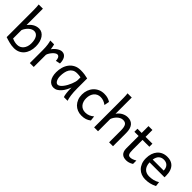

<svg xmlns="http://www.w3.org/2000/svg" viewBox="215 -1957 3145 3145"><g transform="rotate(45 1787.0 -384.5)"><path d="M161.1 -781.2V-402.8Q178.2 -425.3 198.2 -444.3Q218.3 -463.4 241.5 -477.5Q264.6 -491.7 291.5 -499.8Q318.4 -507.8 349.1 -507.8Q386.2 -507.8 417 -489.7Q447.8 -471.7 470.2 -439.2Q492.7 -406.7 505.1 -361.8Q517.6 -316.9 517.6 -263.7Q517.6 -200.7 500.7 -149.9Q483.9 -99.1 453.1 -63Q422.4 -26.9 378.7 -7.3Q335 12.2 280.8 12.2Q251 12.2 223.1 8.1Q195.3 3.9 169.2 -2.7Q143.1 -9.3 118.7 -16.8Q94.2 -24.4 70.8 -31.7V-609.4Q70.8 -640.6 70.1 -672.1Q69.3 -703.6 67.9 -732.2Q66.4 -760.7 63.5 -781.2ZM161.1 -90.3Q179.2 -83 194.1 -77.9Q209 -72.8 223.1 -69.6Q237.3 -66.4 251.2 -64.9Q265.1 -63.5 280.8 -63.5Q313 -63.5 340.3 -76.7Q367.7 -89.8 387.5 -113.8Q407.2 -137.7 418.5 -171.6Q429.7 -205.6 429.7 -246.6Q429.7 -287.1 422.4 -319.8Q415 -352.5 401.1 -375.2Q387.2 -397.9 366.7 -410.2Q346.2 -422.4 319.8 -422.4Q296.9 -422.4 273.9 -412.4Q251 -402.3 230.2 -384.3Q209.5 -366.2 191.4 -341.1Q173.3 -315.9 161.1 -285.6Z M639.6 0V-300.3Q639.6 -372.6 631.6 -422.6Q623.5 -472.7 615.2 -498H703.1Q706.1 -490.2 709 -477.8Q711.9 -465.3 714.4 -451.7Q716.8 -438 718.8 -424.8L722.7 -402.8Q740.2 -428.2 761 -447.8Q781.7 -467.3 803 -480.7Q824.2 -494.1 844.5 -501Q864.7 -507.8 881.3 -507.8Q912.1 -507.8 933.3 -494.4Q954.6 -481 968 -458.3Q981.4 -435.5 987.5 -406Q993.7 -376.5 993.7 -344.2L915.5 -327.1Q915.5 -345.2 912.1 -362.1Q908.7 -378.9 901.9 -391.8Q895 -404.8 884.5 -412.4Q874 -419.9 859.4 -419.9Q843.8 -419.9 824.7 -408Q805.7 -396 787.4 -376.5Q769 -356.9 753.4 -332.5Q737.8 -308.1 730 -283.2V0Z M1391.6 -420.9Q1385.7 -422.4 1378.4 -423.8Q1371.1 -425.3 1361.1 -426.5Q1351.1 -427.7 1337.6 -428.7Q1324.2 -429.7 1306.2 -429.7Q1258.3 -429.7 1226.3 -410.4Q1194.3 -391.1 1175.3 -359.1Q1156.2 -327.1 1148.2 -285.6Q1140.1 -244.1 1140.1 -200.2Q1140.1 -171.9 1145.8 -148.2Q1151.4 -124.5 1161.1 -107.2Q1170.9 -89.8 1183.6 -80.3Q1196.3 -70.8 1210.9 -70.8Q1232.4 -70.8 1254.2 -87.4Q1275.9 -104 1295.9 -130.1Q1315.9 -156.2 1333.5 -188.7Q1351.1 -221.2 1364 -253.2Q1377 -285.2 1384.3 -313.5Q1391.6 -341.8 1391.6 -358.9ZM1428.2 0Q1422.9 -11.7 1418.7 -32.2Q1414.6 -52.7 1411.9 -75.9Q1409.2 -99.1 1407.7 -122.1Q1406.2 -145 1406.2 -161.1V-200.2Q1391.6 -162.1 1371.3 -124.3Q1351.1 -86.4 1325 -56.2Q1298.8 -25.9 1266.6 -6.8Q1234.4 12.2 1196.3 12.2Q1165.5 12.2 1138.7 -1.5Q1111.8 -15.1 1092 -42Q1072.3 -68.8 1061 -108.6Q1049.8 -148.4 1049.8 -200.2Q1049.8 -258.3 1065.4 -313.7Q1081.1 -369.1 1113.3 -412.4Q1145.5 -455.6 1195.3 -481.7Q1245.1 -507.8 1313.5 -507.8Q1360.8 -507.8 1402.8 -501.7Q1444.8 -495.6 1481.9 -485.8V-258.8Q1481.9 -166.5 1490.7 -103.8Q1499.5 -41 1513.7 0Z M2011.7 -41.5Q1993.2 -27.3 1974.9 -17.3Q1956.5 -7.3 1936.5 -0.7Q1916.5 5.9 1893.6 9Q1870.6 12.2 1843.3 12.2Q1793.9 12.2 1751 -5.1Q1708 -22.5 1675.8 -55.2Q1643.6 -87.9 1625 -134.3Q1606.4 -180.7 1606.4 -239.3Q1606.4 -294.4 1624.3 -343.3Q1642.1 -392.1 1675 -428.7Q1708 -465.3 1755.1 -486.6Q1802.2 -507.8 1860.4 -507.8Q1909.2 -507.8 1944.6 -496.3Q1980 -484.9 2006.8 -466.3L1989.7 -378.4Q1956.5 -402.8 1923.8 -415Q1891.1 -427.2 1853 -427.2Q1820.3 -427.2 1792.2 -414.8Q1764.2 -402.3 1743.4 -378.9Q1722.7 -355.5 1710.9 -321.3Q1699.2 -287.1 1699.2 -244.1Q1699.2 -204.6 1710 -172.4Q1720.7 -140.1 1740.7 -116.9Q1760.7 -93.8 1789.1 -81.1Q1817.4 -68.4 1853 -68.4Q1897.5 -68.4 1933.6 -83.5Q1969.7 -98.6 2002 -127Z M2475.6 0V-268.6Q2475.6 -314.5 2469.5 -344.2Q2463.4 -374 2451.2 -391.4Q2439 -408.7 2420.7 -415.5Q2402.3 -422.4 2377.9 -422.4Q2351.6 -422.4 2326.4 -409.9Q2301.3 -397.5 2280.3 -377.7Q2259.3 -357.9 2243.2 -333Q2227.1 -308.1 2219.2 -283.2V0H2128.9V-551.8Q2128.9 -630.9 2127.9 -690.2Q2127 -749.5 2121.6 -781.2H2219.2V-405.3Q2255.4 -456.5 2304.2 -482.2Q2353 -507.8 2404.8 -507.8Q2482.9 -507.8 2524.4 -456.8Q2565.9 -405.8 2565.9 -305.2V0Z M2646.5 -485.8H2744.1V-644.5H2834.5V-485.8H2993.2V-415H2834.5V-190.4Q2834.5 -152.8 2838.1 -128.9Q2841.8 -105 2849.4 -91.6Q2856.9 -78.1 2868.7 -73.2Q2880.4 -68.4 2897 -68.4Q2918 -68.4 2944.3 -77.6Q2970.7 -86.9 3002.9 -105V-26.9Q2969.2 -4.9 2938.5 3.7Q2907.7 12.2 2881.8 12.2Q2853 12.2 2828.1 5.6Q2803.2 -1 2784.4 -17.6Q2765.6 -34.2 2754.9 -61.8Q2744.1 -89.4 2744.1 -131.8V-415H2646.5Z M3176.3 -236.8Q3177.7 -193.8 3189.7 -162.1Q3201.7 -130.4 3222.4 -109.6Q3243.2 -88.9 3271.2 -78.6Q3299.3 -68.4 3332.5 -68.4Q3379.9 -68.4 3425.3 -79.1Q3470.7 -89.8 3515.6 -117.2L3525.4 -36.6Q3499.5 -23.4 3474.6 -14.2Q3449.7 -4.9 3424.8 1Q3399.9 6.8 3374.3 9.5Q3348.6 12.2 3320.3 12.2Q3273.4 12.2 3231 -4.2Q3188.5 -20.5 3156.2 -52.5Q3124 -84.5 3105 -131.8Q3085.9 -179.2 3085.9 -241.7Q3085.9 -302.2 3102.3 -351.3Q3118.7 -400.4 3148.9 -435.3Q3179.2 -470.2 3222.7 -489Q3266.1 -507.8 3320.3 -507.8Q3360.4 -507.8 3391.1 -498.3Q3421.9 -488.8 3444.3 -471.9Q3466.8 -455.1 3481.9 -432.6Q3497.1 -410.2 3506.1 -384.3Q3515.1 -358.4 3519 -330.3Q3522.9 -302.2 3522.9 -274.9V-255.9Q3522.9 -243.7 3522.5 -236.8ZM3313 -434.6Q3259.3 -434.6 3225.1 -403.1Q3190.9 -371.6 3180.2 -305.2H3435.1Q3435.1 -336.4 3426 -360.6Q3417 -384.8 3400.6 -401.4Q3384.3 -418 3361.8 -426.3Q3339.4 -434.6 3313 -434.6Z"/></g></svg>

Font: Andika Cyr
Style: Regular
Weight: 400
Designer: Victor Gaultney, Annie Olsen, Julie Remington, Don Collingsworth, Eric Hays, Becca Hirsbrunner
Foundry: SIL International
Version: Version 5.000